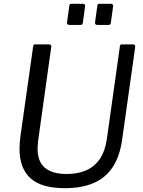

<svg xmlns="http://www.w3.org/2000/svg" viewBox="-20 -974 749 1004"><path d="M618.9 -245Q606.5 -155.3 568.3 -98.7Q530.1 -42 467.7 -16Q405.3 10 319.2 10Q196.6 10 139.3 -41.9Q82 -93.8 82 -197Q82 -212.7 83.6 -230.2Q85.2 -247.7 87.5 -266.1L153.2 -730.1Q154.5 -737.4 156.5 -739.7Q158.6 -742 163.7 -742H236.3Q243.1 -742 246.4 -737.8Q249.7 -733.7 247.7 -726.6L179.8 -241Q178.8 -229 177.6 -218.5Q176.5 -208 176.5 -197.2Q176.5 -128.8 214.8 -96.5Q253.2 -64.2 328.7 -64.2Q388.6 -64.2 432.3 -84Q476.1 -103.8 503.2 -144.8Q530.2 -185.7 539 -248.7L606.9 -731.5Q608.2 -738.2 610.1 -740.1Q612 -742 617.4 -742H676.1Q682.2 -742 684.8 -737.8Q687.4 -733.7 686.8 -727.3L618.9 -245ZM424.8 -939.4 413.4 -856.5Q412.4 -847.9 409.4 -845.8Q406.5 -843.6 396.6 -843.6H344Q335.3 -843.6 332.5 -847.8Q329.7 -851.9 330.7 -859.3L342.5 -943.6Q343.8 -950.7 345.5 -952.4Q347.3 -954 352.9 -954H414.3Q420.1 -954 423.3 -950Q426.5 -946 424.8 -939.4ZM571.3 -939.4 559.9 -856.5Q558.9 -847.9 555.9 -845.8Q553 -843.6 543 -843.6H490.5Q481.8 -843.6 479 -847.8Q476.2 -851.9 477.2 -859.3L489 -943.6Q490.3 -950.7 492 -952.4Q493.8 -954 499.4 -954H560.8Q566.6 -954 569.8 -950Q573 -946 571.3 -939.4Z"/></svg>

Font: Libre Franklin Thin
Style: Italic
Weight: 100
Italic angle: -8°
Designer: Pablo Impallari, Rodrigo Fuenzalida, Nhung Nguyen
Foundry: Impallari Type
Version: Version 3.000